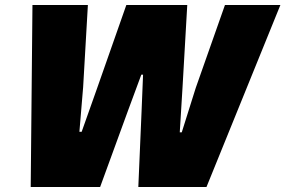

<svg xmlns="http://www.w3.org/2000/svg" viewBox="-20 -749 1143 769"><path d="M103 0 110 -729H332L313 -400L298 -221H307L368 -393L486 -729H730L711 -398L700 -219H708L764 -397L881 -729H1103L807 0H534L547 -303L553 -450H546L492 -304L381 0Z"/></svg>

Font: Mona Sans ExtraLight Black
Style: Italic
Weight: 900
Italic angle: -11.6951°
Version: Version 2.000